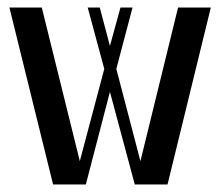

<svg xmlns="http://www.w3.org/2000/svg" viewBox="-20 -490 585 510"><path d="M540 -470 425 0H338L272 -246L208 0H121L5 -470H91L192 -62L257 -307L213 -470H245L272 -368L300 -470H332L289 -307L353 -62L453 -470Z"/></svg>

Font: Trochut
Style: Regular
Weight: 400
Designer: Andreu Balius
Foundry: Andreu Balius
Version: Version 1.001